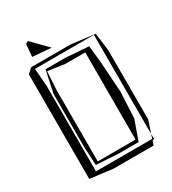

<svg xmlns="http://www.w3.org/2000/svg" viewBox="-208 -970 981 1095"><g transform="rotate(-30 282.5 -422.5)"><path d="M62 -692V-4L209 15H475L484 -11L491 -15L503 -22H487L523 -130V-587L508 -702L354 -721H94ZM108 -699V-700L111 -702H496V-266V-274V-22H117V-585ZM440 -659 292 -670H159L128 -526V-173L134 -55V-54L278 -45H411L457 -174L465 -346L452 -545ZM154 -537 161 -656 272 -640H403V-66H154ZM135 -850 128 -769 251 -759 152 -860Z"/></g></svg>

Font: Quebrada
Style: Regular
Weight: 400
Designer: deFharo
Foundry: deFharo
Version: Version 1.034 2012